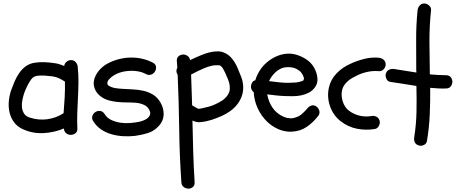

<svg xmlns="http://www.w3.org/2000/svg" viewBox="-20 -778 2660 1116"><path d="M114.3 -26.4Q81.1 -41 62 -66.9Q43 -92.8 35.6 -124Q28.3 -155.3 31.2 -189Q34.2 -222.7 44.9 -253.9Q53.7 -278.3 64.9 -304.7Q76.2 -331.1 91.8 -353.5Q107.4 -376 128.9 -392.1Q150.4 -408.2 179.7 -413.1Q210 -418 240.7 -416.5Q271.5 -415 301.8 -410.2Q315.4 -408.2 328.1 -403.8Q340.8 -399.4 353.5 -394.5Q354.5 -409.2 366.7 -418.9Q378.9 -428.7 392.6 -428.7Q409.2 -428.7 419.4 -417.5Q429.7 -406.2 431.6 -390.6Q436.5 -345.7 436 -300.8Q435.5 -255.9 433.1 -210.9Q430.7 -166 429.2 -121.1Q427.7 -76.2 429.7 -31.2Q430.7 -12.7 418.5 -3.4Q406.2 5.9 391.6 5.9Q377 5.9 364.7 -3.4Q352.5 -12.7 351.6 -31.2Q295.9 -7.8 233.4 -4.4Q170.9 -1 114.3 -26.4ZM121.1 -238.3Q115.2 -220.7 110.4 -198.2Q105.5 -175.8 107.4 -155.3Q109.4 -134.8 120.1 -117.7Q130.9 -100.6 155.3 -93.8Q205.1 -78.1 255.4 -85Q305.7 -91.8 349.6 -120.1Q353.5 -168 356 -212.9Q358.4 -257.8 357.4 -303.7Q340.8 -314.5 323.7 -322.8Q306.6 -331.1 286.1 -334Q265.6 -336.9 242.7 -338.4Q219.7 -339.8 198.2 -337.9Q196.3 -337.9 188 -335.4Q179.7 -333 178.7 -332Q168.9 -327.1 161.1 -316.4Q148.4 -298.8 138.7 -278.8Q128.9 -258.8 121.1 -238.3Z M566.4 -216.8Q541 -235.4 530.3 -263.2Q519.5 -291 529.3 -322.3Q539.1 -350.6 559.6 -373Q580.1 -395.5 606.4 -409.2Q635.7 -424.8 668.9 -433.6Q702.1 -442.4 736.3 -443.4Q770.5 -444.3 804.2 -437Q837.9 -429.7 868.2 -414.1Q884.8 -405.3 886.7 -390.6Q888.7 -376 881.3 -363.3Q874 -350.6 859.4 -344.7Q844.7 -338.9 828.1 -347.7Q804.7 -360.4 775.4 -364.3Q746.1 -368.2 716.3 -364.7Q686.5 -361.3 660.2 -349.6Q633.8 -337.9 616.2 -319.3Q611.3 -314.5 609.9 -312.5Q608.4 -310.5 605.5 -303.7L603.5 -293Q606.4 -284.2 608.4 -282.2Q627.9 -269.5 648.9 -266.1Q669.9 -262.7 691.4 -261.7Q721.7 -259.8 753.4 -258.3Q785.2 -256.8 814.9 -250Q844.7 -243.2 870.1 -227.5Q895.5 -211.9 913.1 -181.6Q932.6 -147.5 931.2 -110.8Q929.7 -74.2 902.3 -44.9Q875 -15.6 838.9 -4.4Q802.7 6.8 765.6 11.7Q732.4 15.6 696.8 13.7Q661.1 11.7 628.4 2.4Q595.7 -6.8 567.4 -25.9Q539.1 -44.9 520.5 -76.2Q511.7 -91.8 517.6 -106Q523.4 -120.1 535.6 -127.4Q547.9 -134.8 563 -132.8Q578.1 -130.9 587.9 -115.2Q601.6 -92.8 626 -81.1Q650.4 -69.3 679.2 -64.9Q708 -60.5 737.3 -63Q766.6 -65.4 790 -70.3Q802.7 -73.2 815.9 -78.6Q829.1 -84 838.4 -91.8Q847.7 -99.6 851.6 -109.9Q855.5 -120.1 850.6 -132.8Q840.8 -157.2 817.9 -168Q794.9 -178.7 769.5 -180.7Q744.1 -182.6 717.8 -182.6Q691.4 -182.6 665 -185.1Q638.7 -187.5 613.3 -194.3Q587.9 -201.2 566.4 -216.8Z M1111.3 281.2Q1112.3 299.8 1101.1 309.1Q1089.8 318.4 1075.2 318.4Q1060.5 318.4 1047.9 309.1Q1035.2 299.8 1034.2 281.2Q1023.4 125 1021.5 -30.8Q1019.5 -186.5 1012.7 -342.8Q999 -364.3 1010.7 -383.8Q1009.8 -394.5 1009.3 -403.8Q1008.8 -413.1 1007.8 -423.8Q1006.8 -441.4 1017.6 -450.7Q1028.3 -460 1042.5 -460.9Q1056.6 -461.9 1069.3 -453.6Q1082 -445.3 1085 -428.7Q1101.6 -436.5 1116.7 -443.4Q1131.8 -450.2 1148.4 -457Q1162.1 -462.9 1178.7 -468.3Q1195.3 -473.6 1212.9 -476.6Q1230.5 -479.5 1247.6 -479.5Q1264.6 -479.5 1279.3 -473.6Q1308.6 -461.9 1327.6 -438.5Q1346.7 -415 1359.4 -386.7Q1371.1 -359.4 1381.8 -331.5Q1392.6 -303.7 1393.6 -274.4Q1394.5 -244.1 1384.8 -217.8Q1375 -191.4 1357.9 -169.9Q1340.8 -148.4 1317.4 -131.8Q1293.9 -115.2 1267.6 -103.5Q1239.3 -90.8 1209 -81.1Q1178.7 -71.3 1147.5 -68.4Q1133.8 -66.4 1121.6 -69.3Q1109.4 -72.3 1098.6 -77.1Q1100.6 13.7 1103 102.5Q1105.5 191.4 1111.3 281.2ZM1090.8 -344.7Q1092.8 -299.8 1093.8 -255.4Q1094.7 -210.9 1096.7 -166Q1102.5 -162.1 1108.4 -158.7Q1114.3 -155.3 1121.1 -151.4Q1128.9 -146.5 1133.8 -146Q1138.7 -145.5 1149.4 -147.5Q1170.9 -152.3 1192.4 -157.7Q1213.9 -163.1 1233.4 -172.9Q1252 -181.6 1268.6 -191.9Q1285.2 -202.1 1298.8 -218.8Q1307.6 -229.5 1312.5 -243.7Q1317.4 -257.8 1315.4 -274.4Q1314.5 -293.9 1306.2 -314.5Q1297.9 -335 1290 -352.5Q1285.2 -361.3 1280.8 -370.6Q1276.4 -379.9 1270.5 -387.7Q1261.7 -396.5 1256.8 -398.4Q1229.5 -400.4 1209 -395.5Q1188.5 -390.6 1168.5 -382.3Q1148.4 -374 1128.9 -364.3Q1109.4 -354.5 1090.8 -344.7Z M1497.1 -378.9Q1515.6 -404.3 1541.5 -423.8Q1567.4 -443.4 1596.7 -454.6Q1626 -465.8 1657.2 -466.3Q1688.5 -466.8 1719.7 -454.1Q1750 -442.4 1774.4 -422.4Q1798.8 -402.3 1812.5 -371.1Q1823.2 -347.7 1825.2 -320.3Q1827.1 -293 1810.5 -270.5Q1795.9 -250 1774.9 -239.3Q1753.9 -228.5 1730 -223.6Q1706.1 -218.8 1681.2 -218.8Q1656.2 -218.8 1633.8 -219.7Q1608.4 -220.7 1583.5 -223.6Q1558.6 -226.6 1533.2 -229.5Q1541 -185.5 1564.5 -151.4Q1587.9 -117.2 1627.9 -99.6Q1638.7 -95.7 1644.5 -93.8Q1647.5 -92.8 1649.9 -92.3Q1652.3 -91.8 1655.3 -91.8Q1663.1 -90.8 1668.5 -90.3Q1673.8 -89.8 1678.7 -90.8Q1685.5 -91.8 1688 -92.3Q1690.4 -92.8 1693.4 -93.8Q1704.1 -96.7 1712.4 -100.6Q1720.7 -104.5 1732.4 -113.3Q1738.3 -118.2 1748 -127.9Q1757.8 -137.7 1764.6 -145.5Q1774.4 -159.2 1788.6 -164.1Q1802.7 -168.9 1817.4 -160.2Q1830.1 -152.3 1835.4 -136.2Q1840.8 -120.1 1831.1 -106.4Q1802.7 -68.4 1764.2 -41.5Q1725.6 -14.6 1675.8 -12.7Q1635.7 -10.7 1598.6 -26.9Q1561.5 -43 1533.2 -70.3Q1498 -104.5 1477.5 -149.4Q1457 -194.3 1455.1 -241.2Q1446.3 -248 1441.9 -258.3Q1437.5 -268.6 1439 -279.3Q1440.4 -290 1446.3 -299.3Q1452.1 -308.6 1463.9 -311.5Q1474.6 -347.7 1497.1 -378.9ZM1731.4 -355.5Q1720.7 -369.1 1698.2 -379.9Q1679.7 -387.7 1654.8 -387.7Q1629.9 -387.7 1612.3 -378.9Q1589.8 -368.2 1572.3 -349.1Q1554.7 -330.1 1543.9 -306.6Q1567.4 -303.7 1590.8 -300.8Q1614.3 -297.9 1637.7 -296.9Q1650.4 -296.9 1663.1 -296.9Q1675.8 -296.9 1688.5 -297.9Q1692.4 -297.9 1695.8 -298.3Q1699.2 -298.8 1703.1 -298.8Q1711.9 -300.8 1716.3 -301.3Q1720.7 -301.8 1725.6 -303.7Q1729.5 -304.7 1735.4 -306.6Q1740.2 -308.6 1741.2 -309.6Q1742.2 -310.5 1744.1 -311.5L1747.1 -323.2Q1745.1 -327.1 1744.6 -330.6Q1744.1 -334 1742.2 -336.9Q1741.2 -339.8 1737.8 -345.7Q1734.4 -351.6 1731.4 -355.5Z M2186.5 -76.2Q2190.4 -62.5 2182.6 -46.9Q2174.8 -31.2 2159.2 -28.3Q2106.4 -19.5 2054.7 -29.8Q2002.9 -40 1959 -74.2Q1916 -108.4 1897.9 -161.6Q1879.9 -214.8 1891.6 -268.6Q1902.3 -316.4 1936.5 -351.6Q1970.7 -386.7 2014.6 -406.2Q2053.7 -424.8 2096.7 -435.5Q2139.6 -446.3 2182.6 -442.4Q2199.2 -440.4 2210.4 -430.2Q2221.7 -419.9 2221.7 -403.3Q2221.7 -388.7 2210.4 -376Q2199.2 -363.3 2182.6 -364.3Q2151.4 -367.2 2121.1 -361.3Q2090.8 -355.5 2062.5 -342.8Q2045.9 -335 2029.8 -326.2Q2013.7 -317.4 2002 -306.6Q1989.3 -294.9 1981 -283.2Q1972.7 -271.5 1968.8 -255.9Q1964.8 -240.2 1965.8 -222.7Q1966.8 -205.1 1972.2 -188Q1977.5 -170.9 1987.3 -156.7Q1997.1 -142.6 2010.7 -132.8Q2039.1 -112.3 2072.8 -105Q2106.4 -97.7 2138.7 -103.5Q2154.3 -106.4 2168 -99.6Q2181.6 -92.8 2186.5 -76.2Z M2572.3 -340.8Q2590.8 -340.8 2600.1 -329.1Q2609.4 -317.4 2609.4 -302.7Q2609.4 -288.1 2600.1 -275.9Q2590.8 -263.7 2572.3 -263.7Q2548.8 -262.7 2525.9 -264.2Q2502.9 -265.6 2480.5 -267.6Q2481.4 -190.4 2478 -113.3Q2474.6 -36.1 2461.9 40Q2460 56.6 2444.3 64.5Q2428.7 72.3 2414.1 67.4Q2397.5 62.5 2391.1 49.3Q2384.8 36.1 2387.7 19.5Q2399.4 -54.7 2400.9 -128.9Q2402.3 -203.1 2400.4 -278.3Q2363.3 -284.2 2325.2 -290.5Q2287.1 -296.9 2250 -301.8Q2233.4 -303.7 2226.1 -319.8Q2218.8 -335.9 2222.7 -349.6Q2227.5 -366.2 2241.2 -372.6Q2254.9 -378.9 2270.5 -377Q2302.7 -372.1 2335 -366.7Q2367.2 -361.3 2400.4 -356.4Q2399.4 -361.3 2399.4 -371.1Q2399.4 -459 2398.9 -544.9Q2398.4 -630.9 2407.2 -718.8Q2409.2 -734.4 2419.4 -746.1Q2429.7 -757.8 2446.3 -757.8Q2460.9 -757.8 2474.1 -746.1Q2487.3 -734.4 2485.4 -718.8Q2475.6 -625 2476.1 -532.7Q2476.6 -440.4 2478.5 -345.7Q2502 -343.8 2525.4 -342.3Q2548.8 -340.8 2572.3 -340.8Z"/></svg>

Font: Schoolbell
Style: Regular
Weight: 400
Designer: Font Diner, Inc
Foundry: Font Diner, Inc
Version: Version 1.001